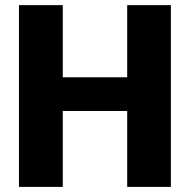

<svg xmlns="http://www.w3.org/2000/svg" viewBox="-20 -731 743 751"><path d="M225.6 -710.9V-428.7H477.5V-710.9H648.4V0H477.5V-296.9H225.6V0H54.2V-710.9Z"/></svg>

Font: Vazirmatn RD UI FD Black
Style: Regular
Weight: 900
Designer: Saber Rastikerdar
Foundry: Saber Rastikerdar
Version: Version 33.003